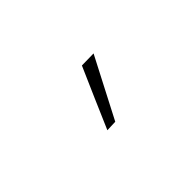

<svg xmlns="http://www.w3.org/2000/svg" viewBox="-15 -1003 629 629"><g transform="rotate(-45 300.0 -688.0)"><path d="M247 -583Q269.5 -635 292.2 -687.5Q315 -740 338 -792L393 -793Q366.5 -742 339 -688.8Q311.5 -635.5 285 -584.5Z"/></g></svg>

Font: Commissioner Loud ExtraLight
Style: Regular
Weight: 200
Designer: Kostas Bartsokas
Foundry: Kostas Bartsokas
Version: Version 1.000; ttfautohint (v1.8.3)